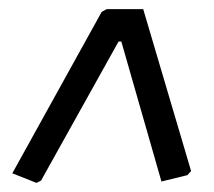

<svg xmlns="http://www.w3.org/2000/svg" viewBox="-20 -513 469 421"><path d="M294 -493 399 -138 391 -129 334 -115 246 -422H240L70 -117L60 -112L7 -133L203 -487L214 -493Z"/></svg>

Font: Alegreya Sans SC Medium
Style: Italic
Weight: 500
Italic angle: -7°
Designer: Juan Pablo del Peral
Foundry: Huerta Tipografica
Version: Version 2.007